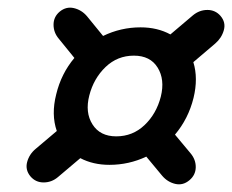

<svg xmlns="http://www.w3.org/2000/svg" viewBox="-20 -598 607 502"><path d="M59.5 -137Q45.5 -154 51 -174.5Q56.5 -195 73.5 -209L128.5 -255.5Q113.5 -298.5 127 -351.5Q140 -405.5 174.5 -446.5L133.5 -497Q120 -513 120 -533.5Q120 -554 136 -567.5Q153 -581.5 173.2 -576.8Q193.5 -572 207.5 -555.5L249.5 -504Q296 -526.5 347.5 -526.5Q391.5 -526.5 425.5 -508L484.5 -558Q501.5 -572 522.2 -572Q543 -572 556.5 -556.5Q571 -539.5 565.2 -519Q559.5 -498.5 542.5 -484L485.5 -435.5Q498.5 -393.5 486 -342Q472.5 -287.5 437.5 -246L478 -197.5Q492 -181 491.8 -160.8Q491.5 -140.5 475.5 -127Q458.5 -112.5 438.2 -117.2Q418 -122 404 -138.5L362.5 -188.5Q317 -167 266 -167Q223.5 -167 190 -184.5L131.5 -135Q115 -121 94 -121Q73 -121 59.5 -137ZM284 -241.5Q327 -241.5 358 -271Q389 -300.5 400.5 -345.5Q411.5 -390 392.2 -421.2Q373 -452.5 330 -452.5Q287 -452.5 256 -422.8Q225 -393 213.5 -348.5Q202 -304 221.8 -272.8Q241.5 -241.5 284 -241.5Z"/></svg>

Font: Fraunces 144pt S100
Style: Bold Italic
Weight: 700
Italic angle: -16°
Version: Version 1.000; ttfautohint (v1.8.3)